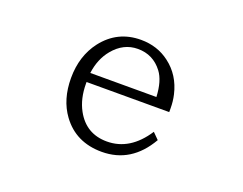

<svg xmlns="http://www.w3.org/2000/svg" viewBox="-95 -739 1189 938"><g transform="rotate(20 500.0 -270.0)"><path d="M314.9 -275.4V-267.6Q314.9 -189 346.2 -131.8Q398.4 -36.1 506.8 -36.1Q627 -36.1 707 -159.2L738.8 -127.4Q653.8 20 500.5 20Q365.7 20 292 -81.1Q236.8 -156.7 236.8 -268.1Q236.8 -382.8 298.3 -463.4Q373 -560.1 495.1 -560.1Q580.6 -560.1 644 -511.7Q715.3 -458 736.8 -364.7Q744.6 -331.1 744.6 -295.4V-275.4ZM660.6 -323.2Q656.7 -406.2 624 -449.2Q575.7 -513.2 496.1 -513.2Q421.4 -513.2 368.7 -449.2Q326.7 -398.4 316.9 -323.2Z"/></g></svg>

Font: BIZ UDPMincho
Style: Regular
Weight: 400
Designer: TypeBank Co., Ltd.
Foundry: Morisawa Inc.
Version: Version 1.06